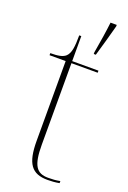

<svg xmlns="http://www.w3.org/2000/svg" viewBox="-149 -811 583 873"><g transform="rotate(20 143.0 -375.0)"><path d="M204 -608V-600H214C228 -647 246 -711 257 -753V-760H227C223 -723 213 -658 204 -608ZM202 10C220 10 238 9 259 5V-5C238 -1 223 0 201 0C145 0 123 -31 123 -132V-526H250V-536H123V-657H113C113 -602 109 -570 91 -553C77 -540 54 -536 17 -536V-526H95V-141C95 -30 125 10 202 10Z"/></g></svg>

Font: Noto Serif Display Thin
Style: Regular
Weight: 100
Designer: Monotype Design Team
Foundry: Monotype Imaging Inc.
Version: Version 2.009